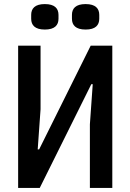

<svg xmlns="http://www.w3.org/2000/svg" viewBox="-20 -922 640 942"><path d="M69 0H175L428 -509H435L421 -312V0H531V-698H425L172 -189H165L179 -386V-698H69ZM200 -777C249 -777 267 -799 267 -830V-849C267 -880 249 -902 200 -902C151 -902 133 -880 133 -849V-830C133 -799 151 -777 200 -777ZM400 -777C449 -777 467 -799 467 -830V-849C467 -880 449 -902 400 -902C351 -902 333 -880 333 -849V-830C333 -799 351 -777 400 -777Z"/></svg>

Font: IBM Mono Medium
Style: Regular
Weight: 500
Monospace: yes
Designer: Mike Abbink, Paul van der Laan, Pieter van Rosmalen
Foundry: Bold Monday
Version: Version 2.3